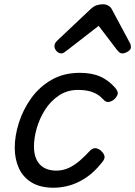

<svg xmlns="http://www.w3.org/2000/svg" viewBox="-20 -860 633 899"><path d="M231 19Q168 19 127.5 -6Q87 -31 68 -73.5Q49 -116 49 -168Q49 -224 68.5 -285.5Q88 -347 126 -400Q164 -453 221 -486Q278 -519 354 -519Q411 -519 450.5 -501Q490 -483 520 -448Q535 -430 530.5 -417.5Q526 -405 514 -394Q501 -384 488 -382.5Q475 -381 462 -396Q443 -417 415 -428Q387 -439 345 -439Q295 -439 256 -413Q217 -387 191 -346Q165 -305 152 -259.5Q139 -214 139 -173Q139 -139 150.5 -114Q162 -89 184.5 -75.5Q207 -62 241 -61Q275 -61 302.5 -74Q330 -87 354.5 -108.5Q379 -130 402 -155Q416 -169 431 -165.5Q446 -162 456 -151Q468 -139 469.5 -127Q471 -115 458 -100Q422 -54 382.5 -28Q343 -2 305 8.5Q267 19 231 19ZM267 -610Q254 -610 244.5 -621Q235 -632 235 -644Q235 -653 239 -659Q243 -665 247 -669L405 -818Q419 -831 433 -835.5Q447 -840 463 -840Q476 -840 487.5 -833.5Q499 -827 505 -814L587 -661Q591 -654 592 -649Q593 -644 593 -639Q593 -627 578.5 -618.5Q564 -610 554 -610Q544 -610 538.5 -615Q533 -620 528 -626L442 -739L295 -625Q289 -621 282 -615.5Q275 -610 267 -610Z"/></svg>

Font: Playwrite DE LA
Style: Regular
Weight: 400
Designer: Veronika Burian, José Scaglione
Foundry: TypeTogether
Version: Version 1.002